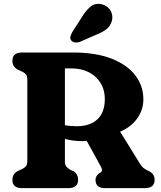

<svg xmlns="http://www.w3.org/2000/svg" viewBox="-20 -971 833 991"><path d="M720 -458.5Q720 -403.5 687.5 -358.8Q655 -314 600 -291.5L700.5 -129Q710 -112.5 719.5 -104.8Q729 -97 746 -89Q778 -75 778 -43Q778 0 728.5 0H520.5Q473 0 473 -43Q473 -53 477.8 -61Q482.5 -69 490.5 -76L498.5 -80Q512.5 -89.5 501.5 -109.5L427.5 -244Q416 -242.5 404 -242.5Q380.5 -242.5 357.8 -245.5Q335 -248.5 315 -254V-140.5Q315 -119.5 323 -110.5Q331 -101.5 344 -94L360 -87Q383 -72 383 -43Q383 0 333.5 0H93Q44 0 44 -43Q44 -74.5 74 -89.5L92 -97.5Q105 -103 113 -112Q121 -121 121 -140.5V-559.5Q121 -579 113 -588Q105 -597 92 -602.5L74 -610.5Q44 -625.5 44 -657Q44 -700 93 -700H357Q474.5 -700 555.5 -668.5Q636.5 -637 678.2 -582.2Q720 -527.5 720 -458.5ZM315 -618V-325Q330 -322 345.2 -320.8Q360.5 -319.5 375.5 -319.5Q445.5 -319.5 483.2 -355.5Q521 -391.5 521 -460Q521 -529 473.5 -573.5Q426 -618 346 -618ZM401 -880Q423 -917 448 -937.2Q473 -957.5 508.5 -948Q538.5 -939.5 551.5 -914.5Q564.5 -889.5 557.5 -863.5Q550.5 -838 531.5 -822Q512.5 -806 476 -791.5L392.5 -755Q380.5 -750.5 367.8 -751.8Q355 -753 348 -762Q340.5 -771.5 343.5 -782.5Q346.5 -793.5 353 -805.5Z"/></svg>

Font: Fraunces 9pt S100
Style: Bold
Weight: 700
Version: Version 1.000; ttfautohint (v1.8.3)